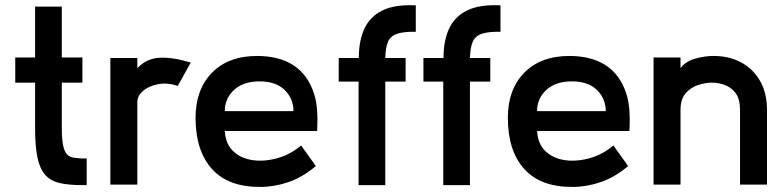

<svg xmlns="http://www.w3.org/2000/svg" viewBox="-20 -726 3076 755"><path d="M118 -223V-401H40V-500H118V-700H223V-500H304V-401H223V-223Q223 -178 228.5 -153Q234 -128 244.5 -118Q255 -108 269.5 -106Q284 -104 301 -103H321V2H304Q251 2 215.5 -6Q180 -14 158.5 -37.5Q137 -61 127.5 -105.5Q118 -150 118 -223Z M414 0V-498H520V-458Q557 -497 609.5 -499Q662 -501 730 -480L679 -388Q639 -402 602 -395Q565 -388 542 -368Q519 -348 520 -322V0Z M1227 -211H864Q867 -159 898 -130.5Q929 -102 975.5 -96Q1022 -90 1072.5 -104.5Q1123 -119 1164 -154L1222 -73Q1170 -29 1114.5 -10Q1059 9 1004 9Q878 10 813.5 -61.5Q749 -133 749 -263Q749 -374 813.5 -440Q878 -506 992 -506Q1154 -505 1207 -379Q1222 -344 1226 -303Q1230 -262 1227 -211ZM1001 -406Q937 -406 900.5 -372.5Q864 -339 864 -289H1134Q1134 -338 1099.5 -372Q1065 -406 1001 -406Z M1615 -601Q1567 -602 1541 -593Q1515 -584 1505.5 -561Q1496 -538 1495 -498H1575V-405H1495V2H1390V-405H1312V-498H1391Q1391 -566 1413 -613.5Q1435 -661 1484 -685Q1533 -709 1615 -705Z M1948 -601Q1900 -602 1874 -593Q1848 -584 1838.5 -561Q1829 -538 1828 -498H1908V-405H1828V2H1723V-405H1645V-498H1724Q1724 -566 1746 -613.5Q1768 -661 1817 -685Q1866 -709 1948 -705Z M2455 -211H2092Q2095 -159 2126 -130.5Q2157 -102 2203.5 -96Q2250 -90 2300.5 -104.5Q2351 -119 2392 -154L2450 -73Q2398 -29 2342.5 -10Q2287 9 2232 9Q2106 10 2041.5 -61.5Q1977 -133 1977 -263Q1977 -374 2041.5 -440Q2106 -506 2220 -506Q2382 -505 2435 -379Q2450 -344 2454 -303Q2458 -262 2455 -211ZM2229 -406Q2165 -406 2128.5 -372.5Q2092 -339 2092 -289H2362Q2362 -338 2327.5 -372Q2293 -406 2229 -406Z M2996 0H2890V-294Q2890 -337 2872.5 -360Q2855 -383 2829.5 -392Q2804 -401 2779 -401Q2755 -401 2726 -392Q2697 -383 2676.5 -359.5Q2656 -336 2656 -294V0H2550V-500H2656V-458Q2675 -484 2712.5 -495Q2750 -506 2786 -506Q2848 -506 2895.5 -480Q2943 -454 2969.5 -406.5Q2996 -359 2996 -294Z"/></svg>

Font: Kulim Park SemiBold
Style: Regular
Weight: 600
Designer: Noponies / Dale Sattler
Foundry: Noponies
Version: Version 1.000; ttfautohint (v1.8.3)